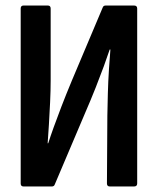

<svg xmlns="http://www.w3.org/2000/svg" viewBox="-20 -675 571 695"><path d="M65.3 0Q54.9 0 54.9 -10.9V-644.1Q54.9 -655 65.3 -655H153Q163.4 -655 163.4 -644.1V-383.5Q163.4 -347.8 161.4 -305.3Q159.5 -262.7 157 -223.5Q154.5 -184.2 152.5 -156.3H154.5Q163 -182.8 174.6 -215Q186.2 -247.1 202.2 -288.9Q218.2 -330.7 240.2 -383.5L351.7 -647.6Q354.2 -655 362.6 -655H465.2Q476.6 -655 476.6 -644.1V-10.9Q476.6 0 465.2 0H377.5Q367.1 0 367.1 -10.9L368.6 -257.1Q369.2 -292.7 370.4 -337Q371.6 -381.3 374.4 -424.1Q377.1 -466.8 379.6 -495.8H377.1Q368 -468.3 355.7 -434.8Q343.4 -401.4 326.4 -358.1Q309.3 -314.8 284.3 -257.1L178.3 -7.4Q175.9 0 167.4 0Z"/></svg>

Font: Sofia Sans Condensed
Style: Regular
Weight: 400
Designer: Botio Nikoltchev, Ani Petrova
Foundry: lettersoup
Version: Version 4.100